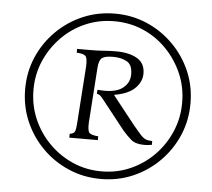

<svg xmlns="http://www.w3.org/2000/svg" viewBox="-50 -735 888 804"><g transform="rotate(5 393.5 -332.5)"><path d="M402 15Q330 15 267 -12Q204 -39 156 -87Q108 -135 81 -198Q54 -261 54 -333Q54 -405 81 -467.5Q108 -530 156 -578Q204 -626 267 -653Q330 -680 402 -680Q474 -680 536.5 -653Q599 -626 647 -578Q695 -530 722 -467.5Q749 -405 749 -333Q749 -261 722 -198Q695 -135 647 -87Q599 -39 536.5 -12Q474 15 402 15ZM402 -17Q467 -17 523.5 -42Q580 -67 622.5 -110.5Q665 -154 689.5 -211Q714 -268 714 -333Q714 -398 689.5 -454.5Q665 -511 622.5 -555Q580 -599 523.5 -623.5Q467 -648 402 -648Q337 -648 280.5 -623.5Q224 -599 181 -555Q138 -511 113.5 -454.5Q89 -398 89 -333Q89 -268 113.5 -211Q138 -154 181 -110.5Q224 -67 280.5 -42Q337 -17 402 -17ZM571 -143Q534 -143 515 -159.5Q496 -176 479 -196L381 -320Q374 -329 368.5 -333.5Q363 -338 355 -339L356 -356Q425 -349 458 -371.5Q491 -394 491 -433Q491 -473 467 -486Q443 -499 409 -499Q375 -499 362.5 -489Q350 -479 348 -448L332 -217Q330 -180 339.5 -172Q349 -164 376 -162V-146H256V-162Q271 -164 276.5 -172Q282 -180 284 -217L300 -448Q302 -485 292.5 -493.5Q283 -502 256 -503V-519H307Q346 -519 368.5 -521Q391 -523 421 -523Q474 -523 508 -503.5Q542 -484 542 -440Q542 -406 514.5 -378.5Q487 -351 428 -341V-339L523 -219Q542 -196 553.5 -183.5Q565 -171 575.5 -166.5Q586 -162 603 -162V-146Q585 -143 571 -143Z"/></g></svg>

Font: Bona Nova SC
Style: Italic
Weight: 400
Italic angle: -4°
Designer: Mateusz Machalski
Foundry: Capitalics
Version: Version 4.001; ttfautohint (v1.8.4.7-5d5b)